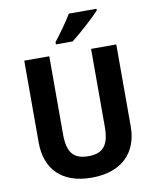

<svg xmlns="http://www.w3.org/2000/svg" viewBox="-100 -1103 888 1095"><g transform="rotate(-10 344.0 -555.0)"><path d="M535 -1017V-1027H375C349 -982 305 -923 272 -880V-867H369C418 -905 501 -980 535 -1017ZM611 -332V-807H465V-356C465 -249 429 -207 345 -207C264 -207 223 -243 223 -355V-807H78V-333C78 -178 170 -83 342 -83C521 -83 611 -185 611 -332Z"/></g></svg>

Font: Noto Sans Kannada UI SemiCondensed
Style: Bold
Weight: 700
Width: 4
Designer: Jelle Bosma - Monotype Design Team
Foundry: Monotype Imaging Inc.
Version: Version 2.005